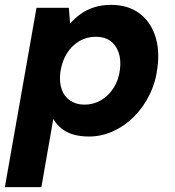

<svg xmlns="http://www.w3.org/2000/svg" viewBox="-37 -549 718 789"><path d="M-17 220 113 -517H246L251 -452Q270 -474 294.5 -491.5Q319 -509 350 -519Q381 -529 419 -529Q488 -529 534 -495.5Q580 -462 600 -403.5Q620 -345 610 -271Q603 -211 577.5 -159.5Q552 -108 513.5 -69.5Q475 -31 427.5 -9.5Q380 12 328 12Q292 12 263.5 3.5Q235 -5 215 -21.5Q195 -38 182 -60L133 220ZM310 -119Q347 -119 378 -137Q409 -155 430 -188Q451 -221 456 -264Q461 -304 450 -334.5Q439 -365 415.5 -381.5Q392 -398 357 -398Q320 -398 289 -380Q258 -362 237.5 -329Q217 -296 211 -252Q206 -212 216.5 -182Q227 -152 251.5 -135.5Q276 -119 310 -119Z"/></svg>

Font: DM Sans 11pt Black
Style: Italic
Weight: 900
Italic angle: -10°
Version: Version 4.004;gftools[0.9.30]